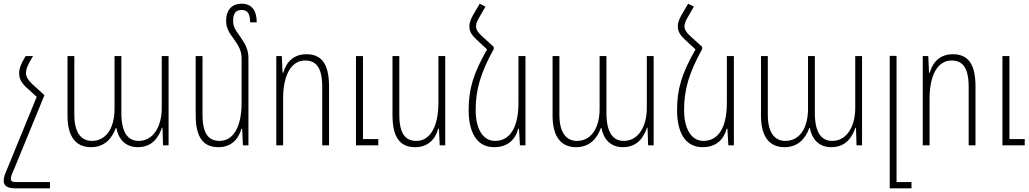

<svg xmlns="http://www.w3.org/2000/svg" viewBox="-36 -788 5581 1041"><path d="M-16 192C-16 216 0 233 44 233H235V199H52C29 199 23 194 23 181C23 169 28 155 40 130L205 -272L139 -332C117 -353 105 -371 105 -392C105 -413 113 -435 143 -484H103C76 -439 68 -417 68 -390C68 -362 79 -340 108 -313L163 -263L7 118C-8 153 -16 172 -16 192Z M457 10C529 10 570 -34 592 -94H595C606 -35 643 10 711 10C793 10 825 -48 842 -95H845L848 0H878V-484H841V-203C841 -102 795 -24 716 -24C663 -24 622 -61 622 -176V-484H585V-199C585 -87 535 -24 462 -24C408 -24 367 -64 367 -165V-484H330V-160C330 -43 379 10 457 10Z M1311 -472C1311 -516 1297 -545 1268 -587C1235 -631 1228 -648 1228 -675C1228 -714 1241 -734 1274 -734C1308 -734 1320 -711 1320 -667H1356C1356 -732 1328 -768 1274 -768C1226 -768 1190 -739 1190 -674C1190 -638 1204 -613 1235 -572C1261 -536 1274 -507 1274 -471V-231C1274 -97 1227 -24 1155 -24C1096 -24 1062 -61 1062 -167V-484H1025V-164C1025 -35 1072 10 1148 10C1214 10 1256 -29 1273 -90H1277L1281 0H1311Z M1462 0H1499V-253C1499 -386 1546 -460 1618 -460C1677 -460 1711 -423 1711 -317V0H1748V-320C1748 -450 1701 -494 1625 -494C1559 -494 1517 -455 1500 -394H1496L1492 -484H1462ZM1894 0H2015V-34H1932V-484H1894Z M2378 -484H2341V-231C2341 -98 2294 -24 2222 -24C2163 -24 2129 -61 2129 -167V-484H2092V-164C2092 -35 2139 10 2215 10C2281 10 2323 -29 2340 -90H2344L2348 0H2378Z M2641 -534 2576 -593C2554 -613 2545 -629 2545 -646C2545 -660 2552 -676 2562 -693L2596 -752L2565 -768L2528 -705C2515 -681 2509 -663 2509 -645C2509 -619 2520 -599 2547 -574L2605 -520C2529 -388 2505 -303 2505 -191C2505 -69 2550 10 2643 10C2715 10 2757 -29 2774 -90H2778L2783 0H2813V-484H2775V-231C2775 -97 2729 -24 2648 -24C2579 -24 2543 -95 2543 -191C2543 -303 2570 -393 2641 -522Z M3087 10C3159 10 3200 -34 3222 -94H3225C3236 -35 3273 10 3341 10C3423 10 3455 -48 3472 -95H3475L3478 0H3508V-484H3471V-203C3471 -102 3425 -24 3346 -24C3293 -24 3252 -61 3252 -176V-484H3215V-199C3215 -87 3165 -24 3092 -24C3038 -24 2997 -64 2997 -165V-484H2960V-160C2960 -43 3009 10 3087 10Z M3771 -534 3706 -593C3684 -613 3675 -629 3675 -646C3675 -660 3682 -676 3692 -693L3726 -752L3695 -768L3658 -705C3645 -681 3639 -663 3639 -645C3639 -619 3650 -599 3677 -574L3735 -520C3659 -388 3635 -303 3635 -191C3635 -69 3680 10 3773 10C3845 10 3887 -29 3904 -90H3908L3913 0H3943V-484H3905V-231C3905 -97 3859 -24 3778 -24C3709 -24 3673 -95 3673 -191C3673 -303 3700 -393 3771 -522Z M4217 10C4289 10 4330 -34 4352 -94H4355C4366 -35 4403 10 4471 10C4553 10 4585 -48 4602 -95H4605L4608 0H4638V-484H4601V-203C4601 -102 4555 -24 4476 -24C4423 -24 4382 -61 4382 -176V-484H4345V-199C4345 -87 4295 -24 4222 -24C4168 -24 4127 -64 4127 -165V-484H4090V-160C4090 -43 4139 10 4217 10Z M4788 233H4906V199H4825V-485H4788Z M4967 0H5004V-253C5004 -386 5051 -460 5123 -460C5182 -460 5216 -423 5216 -317V0H5253V-320C5253 -450 5206 -494 5130 -494C5064 -494 5022 -455 5005 -394H5001L4997 -484H4967ZM5399 0H5520V-34H5437V-484H5399Z"/></svg>

Font: Noto Sans Armenian Condensed ExtraLight
Style: Regular
Weight: 200
Width: 3
Designer: Monotype Design Team
Foundry: Monotype Imaging Inc.
Version: Version 2.008